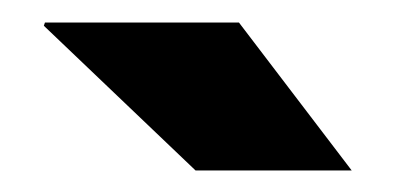

<svg xmlns="http://www.w3.org/2000/svg" viewBox="-20 -782 356 173"><path d="M156.2 -628.4 19.5 -758.8 20.5 -761.7H195.3L296.9 -628.4Z"/></svg>

Font: Suwannaphum Black
Style: Regular
Weight: 900
Designer: Danh Hong
Version: Version 8.002; ttfautohint (v1.8.3)